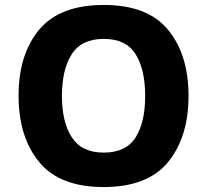

<svg xmlns="http://www.w3.org/2000/svg" viewBox="-20 -745 836 775"><path d="M741 -358Q741 -524 658.5 -624.5Q576 -725 399 -725Q221 -725 138 -625Q55 -525 55 -359Q55 -192 138 -91Q221 10 398 10Q576 10 658.5 -91Q741 -192 741 -358ZM230 -358Q230 -464 269.5 -526Q309 -588 399 -588Q489 -588 527.5 -526Q566 -464 566 -358Q566 -252 527.5 -190.5Q489 -129 398 -129Q310 -129 270 -190.5Q230 -252 230 -358Z"/></svg>

Font: Noto Sans UI Extra
Style: Regular
Weight: 800
Designer: Monotype Design Team
Foundry: Monotype Imaging Inc.
Version: Version 1.901